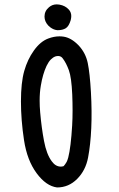

<svg xmlns="http://www.w3.org/2000/svg" viewBox="-20 -844 540 868"><path d="M249 -679.7Q258.3 -679.7 268.1 -678.2Q302.2 -672.9 335 -639.2Q367.2 -605 376.7 -559.1Q386.2 -513.2 391.1 -426.8Q396 -339.8 392.6 -264.9Q389.2 -189.9 378.2 -131.8Q367.2 -73.7 328.9 -35.2Q290.5 3.4 238.3 3.4H237.8Q188.5 -2.9 145.5 -61Q102.5 -119.1 88.6 -210.2Q74.7 -301.3 74.7 -385.7Q74.7 -470.7 89.6 -523.2Q104.5 -575.7 133.3 -615.7Q162.6 -656.7 198.2 -669.9Q224.1 -679.7 249 -679.7ZM288.6 -132.3Q300.3 -178.2 306.2 -276.4Q308.1 -308.6 308.1 -344.2Q308.1 -379.9 306.6 -416.5Q303.2 -494.1 291.3 -526.6Q279.3 -559.1 264.6 -578.6L260.7 -583.5Q253.4 -590.8 242.7 -590.8Q236.8 -590.8 230.5 -588.9Q219.7 -585 209.7 -575Q199.7 -564.9 190.4 -545.9Q173.3 -509.3 164.6 -457Q159.2 -425.8 159.2 -388.7Q159.2 -363.8 161.6 -336.4Q167.5 -267.6 179 -206.8Q190.4 -146 214.4 -114.3Q231.4 -90.8 254.9 -90.8Q260.7 -90.8 267.6 -92.8Q274.4 -100.1 281.2 -111.8Q284.7 -118.2 288.6 -132.3ZM181.2 -769Q181.2 -794.4 201.7 -811.5Q216.8 -824.2 236.3 -824.2Q242.2 -824.2 248.5 -823.2Q275.4 -818.4 291 -800.8Q302.2 -788.6 302.2 -771.5Q302.2 -763.2 299.8 -753.4Q291.5 -725.1 277.3 -716.3Q263.2 -707.5 240.2 -707.5Q223.1 -708.5 207 -720.7Q202.6 -724.1 198.2 -728.5Q181.2 -747.1 181.2 -769Z"/></svg>

Font: Bakudai
Style: Medium
Weight: 500
Version: Version 1.48